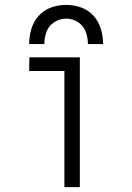

<svg xmlns="http://www.w3.org/2000/svg" viewBox="-20 -764 540 784"><path d="M243 0V-474H99L100 -530H306V0ZM99 -584Q99 -615 108 -645.5Q117 -676 138 -699.5Q159 -723 189 -733.5Q219 -744 250 -744Q281 -744 311 -733.5Q341 -723 362 -699.5Q383 -676 392 -645.5Q401 -615 401 -584H339Q339 -610 330 -634.5Q321 -659 298.5 -673.5Q276 -688 250 -688Q224 -688 201.5 -673.5Q179 -659 170 -634.5Q161 -610 161 -584Z"/></svg>

Font: Iosevka SS01 Light
Style: Regular
Weight: 300
Monospace: yes
Designer: Belleve Invis
Foundry: Belleve Invis
Version: 2.3.3; ttfautohint (v1.8.3)